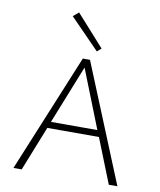

<svg xmlns="http://www.w3.org/2000/svg" viewBox="-96 -980 877 1055"><g transform="rotate(10 342.0 -452.0)"><path d="M392 -710 228 -878 259 -904 415 -730ZM485 -249H197L98 0H52L323 -658H363L632 0H584ZM470 -285 341 -611 211 -285Z"/></g></svg>

Font: Ysabeau SC Light
Style: Regular
Weight: 300
Designer: Christian Thalmann (Catharsis Fonts)
Version: Version 0.003